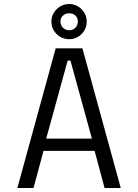

<svg xmlns="http://www.w3.org/2000/svg" viewBox="-20 -942 690 962"><path d="M585 0H504L454 -186H198L148 0H67L259 -700H393ZM319 -638.5 211.5 -247.5H440.5L333 -638.5ZM327 -745.5Q302.5 -745.5 282.2 -757.2Q262 -769 249.8 -789Q237.5 -809 237.5 -834.5Q237.5 -858.5 249.8 -878.2Q262 -898 282.2 -910Q302.5 -922 327 -922Q350.5 -922 370.5 -910Q390.5 -898 402.5 -878.2Q414.5 -858.5 414.5 -834.5Q414.5 -809 402.5 -789Q390.5 -769 370.5 -757.2Q350.5 -745.5 327 -745.5ZM327 -790.5Q345 -790.5 357.5 -802.8Q370 -815 370 -835Q370 -853 357.5 -864.2Q345 -875.5 327 -875.5Q308.5 -875.5 295.8 -864.2Q283 -853 283 -835Q283 -815 295.8 -802.8Q308.5 -790.5 327 -790.5Z"/></svg>

Font: Trispace Thin Light
Style: Regular
Weight: 300
Version: Version 1.210